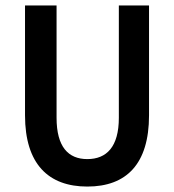

<svg xmlns="http://www.w3.org/2000/svg" viewBox="-20 -674 639 706"><path d="M72 -250C72 -71 158 12 301 12C445 12 528 -71 528 -250V-654H417V-241C417 -134 372 -89 301 -89C231 -89 188 -134 188 -241V-654H72Z"/></svg>

Font: Source Code Pro Semibold
Style: Regular
Weight: 600
Monospace: yes
Designer: Paul D. Hunt
Foundry: Adobe Systems Incorporated
Version: Version 1.017;PS 1.000;hotconv 1.0.70;makeotf.lib2.5.5900